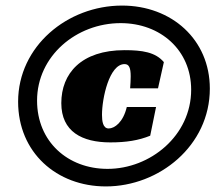

<svg xmlns="http://www.w3.org/2000/svg" viewBox="-20 -655 795 689"><path d="M733 -337C733 -513 596 -635 418 -635C222 -635 45 -489 45 -290C45 -108 183 14 360 14C551 14 733 -132 733 -337ZM666 -333C666 -168 519 -49 366 -49C223 -49 113 -147 113 -294C113 -454 254 -572 413 -572C556 -572 666 -475 666 -333ZM540 -271H435C422 -216 391 -194 370 -194C349 -194 346 -221 346 -243C346 -302 372 -425 427 -425C443 -425 449 -412 449 -381C449 -366 448 -354 447 -338H547L568 -432C538 -468 490 -475 427 -475C271 -475 200 -391 200 -285C200 -183 274 -144 376 -144C433 -144 477 -151 519 -168Z"/></svg>

Font: Racing Sans One
Style: Regular
Weight: 400
Designer: Pablo Impallari, Rodrigo Fuenzalida
Foundry: Pablo Impallari, Rodrigo Fuenzalida
Version: Version 1.001